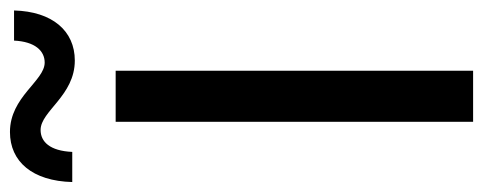

<svg xmlns="http://www.w3.org/2000/svg" viewBox="-332 -642 947 376"><g transform="rotate(-90 141.0 -453.5)"><path d="M91 0H191V-700H91ZM211 -780C269 -780 307 -824 309 -899H250C248 -858 230 -839 207 -839C171 -839 140 -907 71 -907C13 -907 -25 -863 -27 -785H32C34 -829 52 -847 75 -847C112 -847 142 -780 211 -780Z"/></g></svg>

Font: Chess Sans Medium
Style: Regular
Weight: 500
Designer: Wolf Bōese
Foundry: Wolf Bōese
Version: Version 7.223;Glyphs 3.3 (3306)